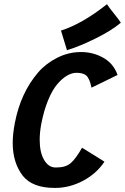

<svg xmlns="http://www.w3.org/2000/svg" viewBox="-20 -900 600 921"><path d="M272.5 -753.4Q374.5 -785.6 493.2 -879.9Q501.5 -866.2 526.4 -835.4Q551.3 -804.7 559.6 -791Q514.2 -752.9 438.7 -715.6Q363.3 -678.2 301.3 -659.2Q296.4 -673.3 286.9 -706.3Q277.3 -739.3 272.5 -753.4ZM346.7 -550.8Q324.7 -550.8 301.3 -537.1Q277.8 -523.4 254.4 -495.8Q231 -468.3 210.7 -419.2Q190.4 -370.1 178.2 -306.6Q170.4 -265.6 170.4 -230Q170.4 -168 191.9 -132.3Q213.4 -96.7 245.6 -96.7H252.4Q294.9 -96.7 319.6 -117.9Q344.2 -139.2 373.5 -191.4Q391.6 -180.2 427.5 -158Q463.4 -135.7 481 -124.5Q442.9 -66.9 378.2 -32.7Q313.5 1.5 243.7 1.5H242.2Q136.2 1.5 89.4 -56.6Q41 -119.6 41 -214.4Q41 -257.8 51.3 -310.5Q79.1 -455.1 163.1 -552.7Q199.7 -595.2 254.2 -622.8Q308.6 -650.4 369.1 -650.4Q426.3 -650.4 475.3 -623Q524.4 -595.7 543.9 -540.5Q523.4 -530.3 481.7 -510Q439.9 -489.7 418.9 -479.5Q409.7 -523.4 394.5 -537.1Q379.4 -550.8 346.7 -550.8Z"/></svg>

Font: Fantasque Sans Mono
Style: Bold Italic
Weight: 700
Italic angle: -11°
Monospace: yes
Designer: Jany Belluz
Version: Version 1.7.1